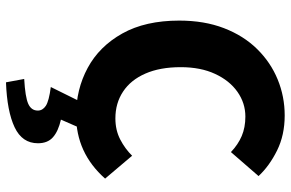

<svg xmlns="http://www.w3.org/2000/svg" viewBox="-180 -524 943 622"><g transform="rotate(90 291.0 -212.5)"><path d="M352.7 12Q269.2 12 199.4 -25.6Q129.7 -63.2 87.9 -137.9Q46.2 -212.5 46.2 -322.2Q46.2 -403.3 70.6 -466.8Q95 -530.3 138.2 -574.3Q181.4 -618.3 236.8 -641Q292.2 -663.8 353.6 -663.8Q417.3 -663.8 467.2 -639Q517.2 -614.2 549.9 -579.1L472.2 -489.6Q447.8 -512.8 420.1 -524.6Q392.4 -536.4 357.2 -536.4Q313.6 -536.4 277.1 -510.8Q240.6 -485.2 218.9 -438.3Q197.1 -391.5 197.1 -326.9Q197.1 -259.7 217.9 -212.4Q238.6 -165 276.2 -140.2Q313.7 -115.3 363 -115.3Q401 -115.3 431.2 -130.9Q461.4 -146.5 484 -169.5L558.1 -82Q516.4 -34.9 465 -11.4Q413.6 12 352.7 12ZM246.2 239.1 235.3 180.1Q293.9 176.8 315.8 167Q337.7 157.2 337.7 136Q337.7 120.4 322.5 110.2Q307.3 99.9 261.4 93.9L309.6 -3.6H395.3L367 61.1Q404.7 69.7 424.1 86.9Q443.6 104 443.6 135.6Q443.6 186.7 391.7 211.2Q339.8 235.7 246.2 239.1Z"/></g></svg>

Font: Source Sans 3
Style: Regular
Weight: 200
Designer: Paul D. Hunt
Foundry: Adobe
Version: Version 3.046;hotconv 1.0.118;makeotfexe 2.5.65603